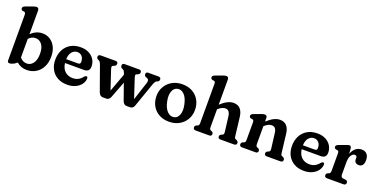

<svg xmlns="http://www.w3.org/2000/svg" viewBox="-18 -1521 4568 2310"><g transform="rotate(20 2266.0 -366.0)"><path d="M198.5 -709V-404Q229.5 -435 266.2 -451.8Q303 -468.5 344.5 -468.5Q401 -468.5 444.5 -439.8Q488 -411 512.8 -359.8Q537.5 -308.5 537.5 -240Q537.5 -161.5 507.8 -105.2Q478 -49 427 -18.8Q376 11.5 312 11.5Q237 11.5 183.5 -36.5L148.5 -10.5Q114 7 91 7Q65 7 65 -21V-603.5Q65 -620.5 60.2 -627.5Q55.5 -634.5 46 -638L24.5 -640Q4.5 -648.5 4.5 -667Q4.5 -688.5 34 -699.5L113.5 -729Q132.5 -736 144.5 -739.5Q156.5 -743 168 -743Q182 -743 190.2 -733.8Q198.5 -724.5 198.5 -709ZM286 -386Q235.5 -386 198.5 -345V-106Q235.5 -62 288 -62Q335.5 -62 367.2 -104.5Q399 -147 399 -225.5Q399 -304 366.8 -345Q334.5 -386 286 -386Z M1033.5 -293.5Q1033.5 -225 961.5 -225H718.5Q728 -156.5 767.5 -121Q807 -85.5 867 -85.5Q908.5 -85.5 940 -103.8Q971.5 -122 989.5 -148Q1005.5 -164.5 1016 -164Q1034 -163.5 1033.5 -140Q1032 -101 1006.5 -66.2Q981 -31.5 936 -10Q891 11.5 830 11.5Q758 11.5 705.2 -18.2Q652.5 -48 623.8 -101Q595 -154 595 -223.5Q595 -293.5 623.2 -349Q651.5 -404.5 705.2 -436.5Q759 -468.5 835 -468.5Q895 -468.5 939.5 -445.5Q984 -422.5 1008.8 -382.8Q1033.5 -343 1033.5 -293.5ZM816.5 -400.5Q775 -400.5 747 -367.8Q719 -335 716.5 -274H867.5Q898 -274 898 -303Q898 -349 875 -374.8Q852 -400.5 816.5 -400.5Z M1330 7.5H1286.5Q1249.5 7.5 1232.5 -37.5L1119 -355Q1107.5 -385.5 1093.5 -393L1078.5 -399.5Q1059.5 -412.5 1059.5 -428.5Q1059.5 -458 1092.5 -458H1284Q1312.5 -458 1312.5 -430Q1312.5 -408.5 1291.5 -398L1278 -393Q1260.5 -386 1260 -374Q1259.5 -362 1268.5 -335.5L1347 -101L1433 -335.5L1424.5 -359.5Q1416 -383.5 1399.5 -392L1384.5 -398.5Q1367 -410 1367 -428.5Q1367 -458 1397.5 -458H1585.5Q1613.5 -458 1613.5 -428.5Q1613.5 -417 1607.8 -410.5Q1602 -404 1591 -398L1577 -393Q1561.5 -386 1562 -373.5Q1562.5 -361 1570.5 -337.5L1648.5 -101L1725.5 -336.5Q1739.5 -380 1708.5 -393L1693 -398Q1671 -408.5 1671 -428.5Q1671 -458 1701 -458H1830Q1863 -458 1863 -428.5Q1863 -411 1843 -398.5L1830 -394Q1820.5 -388.5 1812.5 -376.2Q1804.5 -364 1795 -338.5L1688 -33Q1680 -10.5 1666 -1.5Q1652 7.5 1634.5 7.5H1591.5Q1555 7.5 1538.5 -37L1465 -245L1384 -33.5Q1374.5 -10.5 1360.5 -1.5Q1346.5 7.5 1330 7.5Z M2137.5 -468.5Q2210.5 -468.5 2265.5 -437.8Q2320.5 -407 2351.2 -352.8Q2382 -298.5 2382 -227.5Q2382 -160 2350.5 -106Q2319 -52 2262.8 -20.5Q2206.5 11 2133 11Q2060 11 2005 -19.8Q1950 -50.5 1919.2 -105Q1888.5 -159.5 1888.5 -231Q1888.5 -298 1920 -351.8Q1951.5 -405.5 2007.5 -437Q2063.5 -468.5 2137.5 -468.5ZM2174.5 -61Q2218 -70 2236.8 -121Q2255.5 -172 2238.5 -249.5Q2220.5 -332 2181.8 -369.2Q2143 -406.5 2097.5 -397Q2054 -388 2034.8 -337.8Q2015.5 -287.5 2032.5 -208.5Q2050.5 -126 2089.8 -89Q2129 -52 2174.5 -61Z M2628 -709V-387Q2675.5 -430 2714.8 -449.2Q2754 -468.5 2791 -468.5Q2848.5 -468.5 2879.2 -432.5Q2910 -396.5 2917 -333L2944 -105.5Q2946 -85.5 2949.8 -77.2Q2953.5 -69 2963 -65L2976.5 -60.5Q2986.5 -54.5 2992 -47.2Q2997.5 -40 2997.5 -29.5Q2997.5 0 2964.5 0H2789.5Q2759.5 0 2759.5 -29.5Q2759.5 -47 2777 -56.5L2791.5 -62Q2801.5 -66 2806.8 -74.8Q2812 -83.5 2809.5 -104L2786 -292.5Q2781 -333 2765.5 -352.8Q2750 -372.5 2719.5 -372.5Q2700 -372.5 2678.5 -363Q2657 -353.5 2631.5 -330.5L2628 -327.5V-105.5Q2628 -84 2632.2 -75Q2636.5 -66 2646 -62L2660.5 -56.5Q2678 -47 2678 -29.5Q2678 0 2648 0H2474Q2441.5 0 2441.5 -29.5Q2441.5 -48.5 2462 -60.5L2476 -65Q2485.5 -69 2490 -77.2Q2494.5 -85.5 2494.5 -105.5V-603.5Q2494.5 -620.5 2490 -627.5Q2485.5 -634.5 2476 -638L2454.5 -640Q2434 -648.5 2434 -667Q2434 -688.5 2463.5 -699.5L2543.5 -729Q2562 -736 2574.2 -739.5Q2586.5 -743 2597.5 -743Q2612 -743 2620 -733.8Q2628 -724.5 2628 -709Z M3221.5 -432.5V-386Q3269 -429.5 3308.5 -449Q3348 -468.5 3385 -468.5Q3442 -468.5 3472.8 -433Q3503.5 -397.5 3510 -336.5L3537.5 -105.5Q3539.5 -85.5 3543.2 -77.2Q3547 -69 3556 -65L3570 -60.5Q3580 -54.5 3585.5 -47.2Q3591 -40 3591 -29.5Q3591 0 3558 0H3383Q3353 0 3353 -29.5Q3353 -47 3370.5 -56.5L3385 -62Q3395 -66 3400 -74.8Q3405 -83.5 3403 -104L3379 -296Q3374.5 -334.5 3359 -353.5Q3343.5 -372.5 3313.5 -372.5Q3293.5 -372.5 3271.8 -362.8Q3250 -353 3224.5 -329.5L3221.5 -326.5V-105.5Q3221.5 -84 3225.8 -75Q3230 -66 3239.5 -62L3254 -56.5Q3271.5 -47 3271.5 -29.5Q3271.5 0 3241 0H3067.5Q3034.5 0 3034.5 -29.5Q3034.5 -48.5 3055.5 -60.5L3069.5 -65Q3079 -69 3083.5 -77.2Q3088 -85.5 3088 -105.5V-326.5Q3088 -344 3083.2 -351Q3078.5 -358 3069 -361L3047.5 -363.5Q3027.5 -372 3027.5 -390Q3027.5 -411.5 3057 -422.5L3136.5 -452Q3155.5 -459 3167.5 -462.5Q3179.5 -466 3191 -466Q3205.5 -466 3213.5 -456.8Q3221.5 -447.5 3221.5 -432.5Z M4064 -293.5Q4064 -225 3992 -225H3749Q3758.5 -156.5 3798 -121Q3837.5 -85.5 3897.5 -85.5Q3939 -85.5 3970.5 -103.8Q4002 -122 4020 -148Q4036 -164.5 4046.5 -164Q4064.5 -163.5 4064 -140Q4062.5 -101 4037 -66.2Q4011.5 -31.5 3966.5 -10Q3921.5 11.5 3860.5 11.5Q3788.5 11.5 3735.8 -18.2Q3683 -48 3654.2 -101Q3625.5 -154 3625.5 -223.5Q3625.5 -293.5 3653.8 -349Q3682 -404.5 3735.8 -436.5Q3789.5 -468.5 3865.5 -468.5Q3925.5 -468.5 3970 -445.5Q4014.5 -422.5 4039.2 -382.8Q4064 -343 4064 -293.5ZM3847 -400.5Q3805.5 -400.5 3777.5 -367.8Q3749.5 -335 3747 -274H3898Q3928.5 -274 3928.5 -303Q3928.5 -349 3905.5 -374.8Q3882.5 -400.5 3847 -400.5Z M4301 -429 4305.5 -367.5Q4323.5 -418.5 4357 -443.5Q4390.5 -468.5 4431 -468.5Q4474 -468.5 4498.5 -441.8Q4523 -415 4523 -364.5Q4523 -321 4505.8 -300.2Q4488.5 -279.5 4460.5 -279.5Q4431.5 -279.5 4416.8 -293.8Q4402 -308 4402 -333.5V-351Q4402 -380 4374.5 -380Q4348.5 -380 4328.5 -349.8Q4308.5 -319.5 4308.5 -260V-105.5Q4308.5 -68.5 4335 -65L4371 -60.5Q4398 -56.5 4398 -29.5Q4398 0 4365 0H4156Q4123 0 4123 -29.5Q4123 -48.5 4144 -60.5L4158 -65Q4167.5 -69 4172 -77.2Q4176.5 -85.5 4176.5 -105.5V-326.5Q4176.5 -344 4171.8 -351Q4167 -358 4157.5 -361L4136 -363.5Q4116 -372 4116 -390Q4116 -411.5 4145.5 -422.5L4226.5 -452.5Q4242.5 -458.5 4254 -462.2Q4265.5 -466 4273.5 -466Q4285.5 -466 4292.2 -457.8Q4299 -449.5 4301 -429Z"/></g></svg>

Font: Fraunces 72pt S100 SemiBold
Style: Regular
Weight: 600
Version: Version 1.000; ttfautohint (v1.8.3)